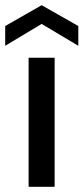

<svg xmlns="http://www.w3.org/2000/svg" viewBox="-63 -718 321 738"><path d="M47 0V-496H147V0ZM-43 -542V-618L97 -698L238 -618V-542L97 -626Z"/></svg>

Font: DM Sans 36pt Medium
Style: Regular
Weight: 500
Designer: Colophon Foundry, Jonny Pinhorn
Foundry: Colophon Foundry
Version: Version 4.004;gftools[0.9.30]